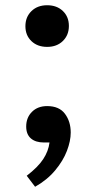

<svg xmlns="http://www.w3.org/2000/svg" viewBox="-20 -543 368 733"><path d="M160 -364Q123 -364 100 -386Q77 -408 77 -443Q77 -478 100 -500.5Q123 -523 160 -523Q197 -523 220 -501Q243 -479 243 -444Q243 -409 220 -386.5Q197 -364 160 -364ZM114 170 82 128Q125 95 145 64.5Q165 34 169 1H148Q116 1 98 -14.5Q80 -30 80 -60Q80 -94 102 -116Q124 -138 160 -138Q206 -138 228 -108.5Q250 -79 250 -37Q250 -5 235.5 33Q221 71 190.5 107.5Q160 144 114 170Z"/></svg>

Font: Literata 12pt Medium
Style: Regular
Weight: 500
Designer: Latin by Veronika Burian and Jose Scaglione. Greek by Irene Vlachou. Cyrillic by Vera Evstafieva.
Foundry: TypeTogether
Version: Version 3.002